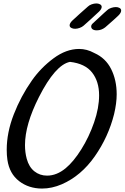

<svg xmlns="http://www.w3.org/2000/svg" viewBox="-20 -1123 723 1114"><path d="M555 -570Q555 -650 514.5 -702Q474 -754 386 -764Q301 -747 206 -560Q125 -400 125 -281Q125 -239 135 -202Q148 -154 179.5 -129Q211 -104 253 -104Q309 -104 361 -147Q407 -185 452 -257Q497 -329 526 -413Q555 -497 555 -570ZM657 -576Q657 -524 642 -461Q609 -329 530 -216Q451 -103 339 -54Q281 -29 224 -29Q147 -29 91 -72Q35 -115 23 -195Q19 -222 19 -254Q19 -354 60 -459.5Q101 -565 165 -656Q217 -730 290.5 -784.5Q364 -839 439 -839Q484 -839 526 -816L528 -815Q593 -786 625 -722Q657 -658 657 -576ZM539 -1103Q550 -1103 558 -1099Q570 -1094 570 -1083Q570 -1071 555 -1056Q495 -1000 465 -974Q456 -966 442 -961Q428 -956 416 -956Q404 -956 396 -960Q384 -965 384 -976Q384 -988 399 -1003Q443 -1044 490 -1085Q498 -1093 512 -1098Q526 -1103 539 -1103ZM683 -1062Q683 -1049 668 -1034L639 -1007Q588 -962 590 -964Q568 -947 542 -947Q531 -947 526 -949Q518 -951 513.5 -956.5Q509 -962 509 -969Q509 -978 517 -986Q527 -995 584 -1048L602 -1064Q610 -1072 624.5 -1077Q639 -1082 652 -1082Q663 -1082 671 -1078Q683 -1073 683 -1062Z"/></svg>

Font: Sedgwick Ave
Style: Regular
Weight: 400
Designer: Kevin Burke, Pedro Vergani
Foundry: Google, Inc.
Version: Version 1.000